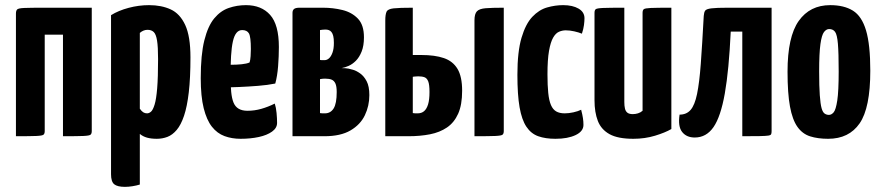

<svg xmlns="http://www.w3.org/2000/svg" viewBox="-20 -530 3426 747"><path d="M42 0V-477Q42 -488 46.5 -493Q51 -498 74.4 -499Q97.8 -500 154 -500H337V-20Q337 -10 332.3 -6Q327.7 -2 304.3 -1Q281 0 225 0V-395H154V-20Q154 -10 149.3 -6Q144.7 -2 121.3 -1Q98 0 42 0Z M466 197Q437 197 424.5 187Q412 177 412 148V-471Q441 -489 480.5 -499.5Q520 -510 560 -510Q608 -510 644 -493.5Q680 -477 700.5 -433Q721 -389 721 -307Q721 -227 714.5 -171Q708 -115 696 -79.5Q684 -44 667.5 -24.5Q651 -5 631.5 2.5Q612 10 590 10Q568 10 552 5.5Q536 1 524 -9V188Q511 192 495.5 194.5Q480 197 466 197ZM552 -89Q560 -89 567.5 -95.5Q575 -102 581.5 -123Q588 -144 591.5 -186.5Q595 -229 595 -300Q595 -348 591 -372.5Q587 -397 578 -405.5Q569 -414 554 -414Q538 -414 524 -402V-107Q531 -97 537.5 -93Q544 -89 552 -89Z M916 10Q882 10 853.5 -0.5Q825 -11 804.5 -37Q784 -63 772.5 -109Q761 -155 761 -226Q761 -317 775 -373Q789 -429 813.5 -458.5Q838 -488 870 -499Q902 -510 937 -510Q997 -510 1031 -472Q1065 -434 1065 -347Q1065 -311 1062 -272.5Q1059 -234 1051 -205Q1022 -199 984 -196Q946 -193 910 -191.5Q874 -190 850.5 -190Q827 -190 827 -190L829 -279Q829 -279 843.5 -278.5Q858 -278 879 -278Q900 -278 920 -280Q940 -282 951 -287Q954 -296 955 -311.5Q956 -327 956 -339Q956 -387 948.5 -400Q941 -413 922 -413Q909 -413 900 -402Q891 -391 886 -368.5Q881 -346 879 -312.5Q877 -279 877 -233Q877 -198 879.5 -172.5Q882 -147 888.5 -131Q895 -115 908.5 -107Q922 -99 943 -99Q970 -99 996.5 -106.5Q1023 -114 1049 -127Q1054 -112 1056 -90.5Q1058 -69 1058 -52Q1058 -32 1038.5 -18Q1019 -4 987 3Q955 10 916 10Z M1118 0V-480Q1118 -490 1124 -495Q1130 -500 1146 -500H1236Q1276 -500 1312.5 -491Q1349 -482 1372.5 -457.5Q1396 -433 1396 -385Q1396 -352 1387 -329.5Q1378 -307 1364.5 -293.5Q1351 -280 1336 -273.5Q1321 -267 1309 -265Q1317 -265 1324.5 -264.5Q1332 -264 1336 -263Q1341 -262 1353.5 -258.5Q1366 -255 1381 -244.5Q1396 -234 1406.5 -214Q1417 -194 1417 -160Q1417 -118 1399.5 -81.5Q1382 -45 1343.5 -22.5Q1305 0 1242 0ZM1244 -89Q1266 -89 1278 -108Q1290 -127 1290 -172Q1290 -194 1285 -205Q1280 -216 1270.5 -220Q1261 -224 1246 -224Q1236 -224 1230.5 -223Q1225 -222 1225 -222V-90Q1229 -89 1234 -89Q1239 -89 1244 -89ZM1225 -297Q1228 -296 1232.5 -296Q1237 -296 1243 -296Q1252 -296 1260 -303Q1268 -310 1273.5 -325Q1279 -340 1279 -363Q1279 -380 1276.5 -390Q1274 -400 1269.5 -405.5Q1265 -411 1259 -413Q1253 -415 1247 -415Q1241 -415 1236 -414.5Q1231 -414 1228 -413.5Q1225 -413 1225 -413Z M1479 0V-450Q1479 -474 1484 -484.5Q1489 -495 1511.5 -497.5Q1534 -500 1586 -500V-316H1619Q1672 -316 1707 -304Q1742 -292 1760 -262Q1778 -232 1778 -177Q1778 -122 1762.5 -87.5Q1747 -53 1719 -34Q1691 -15 1653 -7.5Q1615 0 1569 0ZM1605 -89Q1620 -89 1630 -97.5Q1640 -106 1645.5 -124Q1651 -142 1651 -172Q1651 -201 1646 -213.5Q1641 -226 1631.5 -229.5Q1622 -233 1607 -233Q1602 -233 1598 -232.5Q1594 -232 1591.5 -232Q1589 -232 1587.5 -231.5Q1586 -231 1586 -231V-90Q1586 -90 1587 -90Q1588 -90 1590.5 -89.5Q1593 -89 1596.5 -89Q1600 -89 1605 -89ZM1826 0V-451Q1826 -476 1835.5 -486Q1845 -496 1869.5 -498Q1894 -500 1940 -500V-20Q1940 -10 1935.2 -6Q1930.5 -2 1906.8 -1Q1883 0 1826 0Z M2141 10Q2102 10 2074 0Q2046 -10 2028 -37Q2010 -64 2001.5 -112.5Q1993 -161 1993 -239Q1993 -329 2009 -383Q2025 -437 2051 -464.5Q2077 -492 2108.5 -501Q2140 -510 2171 -510Q2208 -510 2231 -496.5Q2254 -483 2254 -459Q2254 -448 2252 -432.5Q2250 -417 2244 -399Q2232 -404 2214.5 -408Q2197 -412 2181 -412Q2168 -412 2155 -406.5Q2142 -401 2132 -383.5Q2122 -366 2116 -332Q2110 -298 2110 -241Q2110 -198 2113 -168.5Q2116 -139 2123.5 -121.5Q2131 -104 2144 -96.5Q2157 -89 2177 -89Q2193 -89 2211 -93Q2229 -97 2241 -103Q2246 -84 2248 -70.5Q2250 -57 2250 -44Q2250 -19 2219.5 -4.5Q2189 10 2141 10Z M2444 10Q2384 10 2351.5 -8Q2319 -26 2306 -59.5Q2293 -93 2293 -140V-480Q2293 -490 2297.5 -494Q2302 -498 2326.5 -499Q2351 -500 2409 -500V-133Q2409 -118 2411.5 -107.5Q2414 -97 2421 -91.5Q2428 -86 2442 -86Q2452 -86 2462 -89Q2472 -92 2480 -99V-480Q2480 -490 2484.5 -494Q2489 -498 2512 -499Q2535 -500 2592 -500V-28Q2568 -14 2528.5 -2Q2489 10 2444 10Z M2683 5Q2651 5 2634 -16.5Q2617 -38 2624 -84Q2651 -84 2667 -102.5Q2683 -121 2692 -164.5Q2701 -208 2706.5 -282Q2712 -356 2718 -468Q2719 -482 2723.5 -488.5Q2728 -495 2747.5 -497.5Q2767 -500 2813 -500H2982V-20Q2982 -13 2980.5 -8.5Q2979 -4 2969.5 -2.5Q2960 -1 2936.5 -0.5Q2913 0 2868 0V-407H2823Q2816 -257 2800 -166.5Q2784 -76 2756 -35.5Q2728 5 2683 5Z M3202 10Q3162 10 3132 0.5Q3102 -9 3082.5 -36.5Q3063 -64 3053.5 -115.5Q3044 -167 3044 -251Q3044 -387 3087.5 -448.5Q3131 -510 3210 -510Q3264 -510 3298.5 -488.5Q3333 -467 3349.5 -411.5Q3366 -356 3366 -255Q3366 -110 3324.5 -50Q3283 10 3202 10ZM3205 -83Q3215 -83 3223.5 -93Q3232 -103 3237.5 -139Q3243 -175 3243 -252Q3243 -324 3240 -359.5Q3237 -395 3229 -406Q3221 -417 3206 -417Q3195 -417 3186 -405.5Q3177 -394 3172 -358.5Q3167 -323 3167 -252Q3167 -194 3169.5 -159.5Q3172 -125 3176.5 -109Q3181 -93 3188.5 -88Q3196 -83 3205 -83Z"/></svg>

Font: Yanone Kaffeesatz ExtraLight
Style: Regular
Weight: 200
Designer: Yanone (Cyrillic: Daniel Pouzeot, Huerta Tipografica, and Cyreal)
Foundry: Yanone
Version: Version 2.003